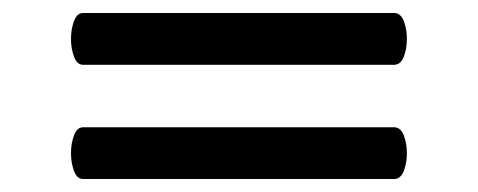

<svg xmlns="http://www.w3.org/2000/svg" viewBox="-20 -504 740 297"><path d="M589.8 -403.8H109.9H108.4Q99.1 -403.8 94.5 -416.3Q89.8 -428.7 89.8 -443.8Q89.8 -459 94.5 -471.4Q99.1 -483.9 108.4 -483.9H109.9H589.8Q599.6 -483.9 604.5 -471.7Q609.4 -459.5 609.4 -443.8Q609.4 -428.2 604.5 -416Q599.6 -403.8 589.8 -403.8ZM589.8 -227.1H109.9H108.4Q99.1 -227.1 94.5 -239.5Q89.8 -252 89.8 -267.1Q89.8 -282.2 94.5 -294.7Q99.1 -307.1 108.4 -307.1H109.9H589.8Q599.6 -307.1 604.5 -294.9Q609.4 -282.7 609.4 -267.1Q609.4 -251.5 604.5 -239.3Q599.6 -227.1 589.8 -227.1Z"/></svg>

Font: Marmelad
Style: Regular
Weight: 400
Designer: Manvel Shmavonyan
Foundry: Cyreal (www.cyreal.org)
Version: Version 1.000